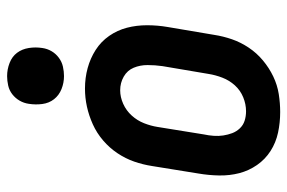

<svg xmlns="http://www.w3.org/2000/svg" viewBox="-154 -646 808 540"><g transform="rotate(-90 250.0 -376.0)"><path d="M205 8Q175 8 147 2Q119 -4 95.5 -19Q72 -34 56 -57Q40 -80 33 -107Q26 -134 26.5 -163.5Q27 -193 32 -222L53 -352Q57 -378 65.5 -402.5Q74 -427 89 -449.5Q104 -472 125 -490Q146 -508 170.5 -519Q195 -530 220 -535.5Q245 -541 271 -541Q301 -541 328.5 -533.5Q356 -526 379.5 -511Q403 -496 419 -473Q435 -450 442 -423Q449 -396 449 -366.5Q449 -337 444 -308L422 -178Q418 -152 409.5 -127.5Q401 -103 386 -80.5Q371 -58 350 -40.5Q329 -23 305 -11.5Q281 0 255.5 4Q230 8 205 8ZM207 -88Q227 -88 246.5 -96Q266 -104 280 -119.5Q294 -135 301.5 -154.5Q309 -174 312 -193L334 -323Q337 -344 337 -365Q337 -386 329.5 -404Q322 -422 304.5 -432Q287 -442 266 -442Q247 -442 228 -433.5Q209 -425 195 -409.5Q181 -394 173.5 -375Q166 -356 163 -337L142 -207Q139 -193 138 -179Q137 -165 139 -152Q141 -139 145.5 -127Q150 -115 159 -105.5Q168 -96 180.5 -92Q193 -88 207 -88ZM306 -600Q287 -600 269.5 -607Q252 -614 241 -628Q230 -642 227.5 -661Q225 -680 228 -699Q230 -713 237 -725Q244 -737 255 -745.5Q266 -754 279.5 -757Q293 -760 306 -760Q325 -760 343 -753Q361 -746 371.5 -732Q382 -718 385 -699Q388 -680 385 -661Q383 -647 376 -635Q369 -623 357.5 -614.5Q346 -606 332.5 -603Q319 -600 306 -600Z"/></g></svg>

Font: Iosevka Curly Oblique
Style: Bold
Weight: 700
Italic angle: -9°
Monospace: yes
Designer: Belleve Invis
Foundry: Belleve Invis
Version: Version 11.1.0; ttfautohint (v1.8.3)